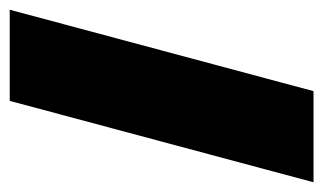

<svg xmlns="http://www.w3.org/2000/svg" viewBox="-155 -510 665 395"><g transform="rotate(90 177.5 -312.5)"><path d="M0 0H187.5Q215.3 -104 271.2 -312.3Q327.1 -520.5 355 -625H167.5Q139.6 -520.5 83.7 -312.3Q27.8 -104 0 0Z"/></g></svg>

Font: Faithful 32x
Style: SemiboldOblique
Weight: 400
Foundry: Faithful Resource Pack
Version: Version 1.0; January 27, 2023